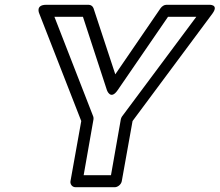

<svg xmlns="http://www.w3.org/2000/svg" viewBox="-20 -756 916 801"><path d="M471 -380 681 -686H799L489 -270C486 -266 485 -262 484 -258L443 -25H329L370 -258C371 -262 370 -266 369 -270L207 -686H326L426 -380C426 -380 441 -336 471 -380ZM461 -446 370 -722C367 -730 359 -736 350 -736H173C126 -736 144 -699 144 -699L319 -251L274 0C272 11 280 25 295 25H459C470 25 485 15 488 0L533 -251L866 -699C896 -740 850 -736 850 -736H674C665 -736 656 -730 650 -722Z"/></svg>

Font: Asimov
Style: WidOuIt
Weight: 500
Designer: Google
Version: Version 2.000980; 2014